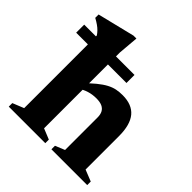

<svg xmlns="http://www.w3.org/2000/svg" viewBox="-201 -857 996 996"><g transform="rotate(45 297.0 -359.0)"><path d="M329 -26 381.5 -47.5V-286Q381.5 -308.5 373.5 -323Q365.5 -337.5 349.2 -344.8Q333 -352 307 -352Q278 -352 252.5 -344Q227 -336 210.5 -323.5L192 -348Q227.5 -384 254.5 -406Q281.5 -428 303.8 -439.8Q326 -451.5 347 -455.8Q368 -460 391.5 -460Q461 -460 494.8 -419.5Q528.5 -379 528.5 -296V-51L591.5 -26V0H329ZM284 0H16V-26L78 -51V-584Q71 -595 61.2 -605Q51.5 -615 38.2 -624.2Q25 -633.5 7.5 -643V-667.5L213 -718H234.5L225 -607V-50L284 -26ZM-8 -518.5V-577.5H361V-518.5Z"/></g></svg>

Font: Newsreader 16pt 16pt
Style: Bold
Weight: 700
Version: Version 1.003